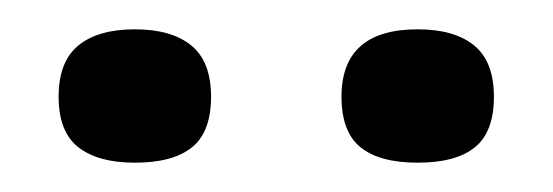

<svg xmlns="http://www.w3.org/2000/svg" viewBox="-20 -721 377 131"><path d="M265 -610Q239 -610 226 -620.5Q213 -631 213 -655Q213 -678 226 -689.5Q239 -701 265 -701Q290 -701 303.5 -690Q317 -679 317 -655Q317 -631 304 -620.5Q291 -610 265 -610ZM72 -610Q47 -610 33.5 -620.5Q20 -631 20 -655Q20 -679 33.5 -690Q47 -701 72 -701Q97 -701 110.5 -690Q124 -679 124 -655Q124 -631 111 -620.5Q98 -610 72 -610Z"/></svg>

Font: Bricolage Grotesque Light
Style: Regular
Weight: 300
Designer: Mathieu Triay
Foundry: Atelier Triay
Version: Version 1.000;gftools[0.9.30]